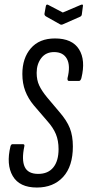

<svg xmlns="http://www.w3.org/2000/svg" viewBox="-20 -833 392 859"><path d="M145 6Q67 6 37 -45.5Q7 -97 27 -179Q30 -188 36 -188H82Q91 -188 89 -179Q76 -118 90.5 -86.5Q105 -55 151 -55Q195 -55 218.5 -84Q242 -113 242 -166Q242 -204 230 -233Q218 -262 192 -291L131 -362Q106 -392 93 -426Q80 -460 80 -502Q80 -573 118 -617Q156 -661 226 -661Q303 -661 333.5 -612.5Q364 -564 344 -483Q340 -471 334 -471H288Q281 -471 282 -483Q296 -539 279.5 -569.5Q263 -600 222 -600Q185 -600 164.5 -573Q144 -546 144 -507Q144 -475 155.5 -450.5Q167 -426 191 -397L245 -333Q279 -294 292.5 -259.5Q306 -225 306 -178Q306 -89 262.5 -41.5Q219 6 145 6ZM341 -811Q353 -816 351 -806L346 -768Q345 -761 338 -758L261 -724Q254 -721 249 -724L185 -760Q178 -765 179 -772L185 -805Q187 -816 196 -811L261 -777Z"/></svg>

Font: Sofia Sans Extra Condensed
Style: Italic
Weight: 400
Italic angle: -9°
Designer: Botio Nikoltchev, Ani Petrova
Foundry: lettersoup
Version: Version 4.101; ttfautohint (v1.8.4.7-5d5b)